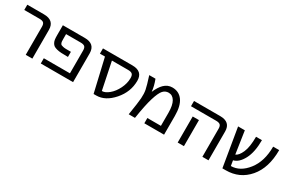

<svg xmlns="http://www.w3.org/2000/svg" viewBox="75 -1410 3385 2288"><g transform="rotate(30 1768.0 -266.5)"><path d="M40 -452.1V-524.4H268.6Q412.1 -524.4 413.1 -394.5V2H322.3V-384.8Q322.3 -421.9 306.2 -437Q290 -452.1 250 -452.1Z M830.1 -524.4Q972.7 -524.4 973.6 -394.5V2H529.3V-70.3H888.7V-384.8Q888.7 -421.9 872.6 -437Q856.4 -452.1 815.4 -452.1H615.2V-389.6Q615.2 -363.3 616.2 -351.1Q617.2 -338.9 622.6 -327.1Q627.9 -315.4 634.8 -311.5Q641.6 -307.6 660.2 -303.2Q678.7 -298.8 701.2 -298.3Q723.6 -297.9 770.5 -297.9V-227.5Q712.9 -227.5 678.2 -229.5Q643.6 -231.4 615.2 -238.8Q586.9 -246.1 571.8 -256.8Q556.6 -267.6 545.9 -287.6Q535.2 -307.6 532.2 -330.6Q529.3 -353.5 529.3 -389.6V-524.4Z M1246.1 -452.1 1323.2 -78.1H1326.2Q1368.2 -78.1 1419.4 -120.6Q1470.7 -163.1 1506.8 -235.8Q1543 -308.6 1543 -381.8Q1543 -420.9 1526.4 -436.5Q1509.8 -452.1 1468.8 -452.1ZM1628.9 -394.5Q1628.9 -241.2 1522.5 -119.6Q1416 2 1293 2H1255.9L1150.4 -452.1H1081.1V-524.4H1486.3Q1628.9 -524.4 1628.9 -394.5Z M1954.1 2V-70.3H2140.6V-250Q2140.6 -353.5 2109.9 -406.2Q2079.1 -459 2024.4 -459Q1979.5 -459 1948.2 -424.8Q1917 -390.6 1885.7 -289.6Q1854.5 -188.5 1825.2 2H1739.3Q1767.6 -173.8 1772 -237.3Q1776.4 -300.8 1767.1 -350.6Q1757.8 -400.4 1717.8 -524.4H1803.7Q1836.9 -437.5 1842.8 -366.2Q1877 -446.3 1919.9 -488.3Q1967.8 -535.2 2032.2 -535.2Q2123 -535.2 2174.3 -464.8Q2225.6 -394.5 2225.6 -255.9V2Z M2334 -452.1V-524.4H2694.3Q2836.9 -524.4 2836.9 -394.5V2H2752.9V-384.8Q2752.9 -421.9 2736.3 -437Q2719.7 -452.1 2679.7 -452.1ZM2499 -356.4V-77.1V2H2413.1V-77.1V-356.4Z M3505.9 -524.4Q3505.9 -279.3 3385.3 -138.7Q3264.6 2 3074.2 2H3028.3L2940.4 -524.4H3033.2L3079.1 -216.8Q3121.1 -232.4 3154.3 -308.1Q3187.5 -383.8 3187.5 -524.4H3268.6Q3268.6 -359.4 3216.3 -260.7Q3164.1 -162.1 3089.8 -144.5L3101.6 -72.3Q3228.5 -73.2 3325.2 -197.3Q3422.9 -321.3 3422.9 -524.4Z"/></g></svg>

Font: Nasu
Style: Regular
Weight: 400
Designer: Ryoko NISHIZUKA (kana &amp; ideographs); Paul D. Hunt (Latin, Greek &amp; Cyrillic); Wenlong ZHANG (bopomofo); Sandoll C
Version: Version 2014.1215